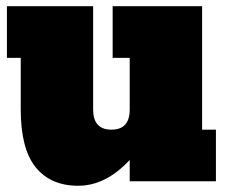

<svg xmlns="http://www.w3.org/2000/svg" viewBox="-20 -576 716 610"><path d="M45.9 -228V-392.1H2V-556.2H275.9V-228Q275.9 -164.1 334 -164.1Q392.1 -164.1 392.1 -228V-392.1H337.9V-556.2H622.1V-164.1H666V0H392.1V-67.9Q315.9 14.2 228.5 14.2Q141.1 14.2 93.5 -44.4Q45.9 -103 45.9 -228Z"/></svg>

Font: AlfaSlabOne-Regular
Style: Regular
Weight: 400
Designer: JM Sole
Foundry: JM Sole
Version: Version 1.001